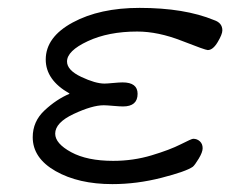

<svg xmlns="http://www.w3.org/2000/svg" viewBox="-20 -459 584 487"><path d="M63 -111Q63 -151 93 -179Q123 -207 156 -221V-222Q96 -256 96 -308Q96 -365 164.5 -402Q233 -439 334 -439Q448 -439 523 -408Q544 -401 544 -382Q544 -372 532 -352Q520 -332 507 -332Q501 -332 441 -355.5Q381 -379 328 -379Q255 -379 202.5 -354.5Q150 -330 150 -303Q150 -281 186 -264Q222 -247 245 -247Q251 -247 267 -248.5Q283 -250 291 -250Q329 -250 329 -221Q329 -189 292 -189Q284 -189 267 -190.5Q250 -192 243 -192Q214 -192 167 -170Q120 -148 120 -120Q120 -95 160.5 -73Q201 -51 267 -51Q318 -51 364.5 -65Q411 -79 438.5 -93Q466 -107 470 -107Q480 -107 487 -100.5Q494 -94 494 -83Q494 -73 484 -56.5Q474 -40 469 -36Q452 -24 389.5 -8Q327 8 265 8Q179 8 121 -25Q63 -58 63 -111Z"/></svg>

Font: CMU Typewriter Text
Style: LightOblique
Weight: 200
Italic angle: -9.46001°
Version: Version 0.7.0